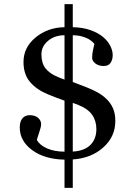

<svg xmlns="http://www.w3.org/2000/svg" viewBox="-20 -764 650 930"><path d="M497.1 -283.2Q516.6 -264.2 527.6 -238.8Q538.6 -213.4 538.6 -178.2Q538.6 -101.6 480 -49.6Q421.4 2.4 332.5 8.3V146H292.5V9.3Q195.8 7.3 135.7 -36.9Q75.7 -81.1 75.7 -146.5Q75.7 -175.3 88.4 -190.7Q101.1 -206.1 124 -206.1Q149.9 -206.1 164.6 -193.1Q179.2 -180.2 179.2 -162.6Q179.2 -149.4 169.9 -122.8Q160.6 -96.2 158.2 -86.4Q172.4 -61 207.3 -45.4Q242.2 -29.8 292.5 -29.3V-276.4Q271 -284.2 255.1 -290Q239.3 -295.9 213.4 -306.6Q157.2 -329.6 125.5 -366.9Q93.8 -404.3 93.8 -463.9Q93.8 -534.2 152.3 -582.5Q210.9 -630.9 292.5 -632.3V-744.1H332.5V-632.3Q380.9 -631.3 418 -618.2Q455.1 -605 478.5 -585.4Q502 -565.9 513.9 -542.5Q525.9 -519 525.9 -497.1Q525.9 -475.1 515.6 -459.7Q505.4 -444.3 481.9 -444.3Q458 -444.3 442.1 -456.5Q426.3 -468.8 426.3 -483.9Q426.3 -502 430.2 -519.8Q434.1 -537.6 437 -551.3Q435.5 -554.2 427.2 -561.8Q418.9 -569.3 407.7 -575.7Q395.5 -582.5 375.5 -587.9Q355.5 -593.3 332.5 -593.3V-366.7Q351.6 -359.9 364.5 -354.7Q377.4 -349.6 396.5 -342.3Q426.8 -330.6 452.1 -316.7Q477.5 -302.7 497.1 -283.2ZM292.5 -378.4V-593.3Q245.1 -593.3 212.9 -566.4Q180.7 -539.6 180.7 -500.5Q180.7 -458 200.7 -432.6Q220.7 -407.2 261.2 -390.6Q267.1 -388.2 275.9 -384.8Q284.7 -381.3 292.5 -378.4ZM446.8 -138.7Q446.8 -178.7 426 -208.3Q405.3 -237.8 355.5 -257.3Q349.1 -259.8 343.5 -261.7Q337.9 -263.7 332.5 -265.6V-29.8Q389.6 -33.2 418.2 -62.3Q446.8 -91.3 446.8 -138.7Z"/></svg>

Font: UniBurma_GGSerif
Style: Book
Weight: 400
Designer: Victor San Kho Lin (for Burmese only and related typography optimization with it)
Foundry: http://www.unimm.org
Version: 2.0